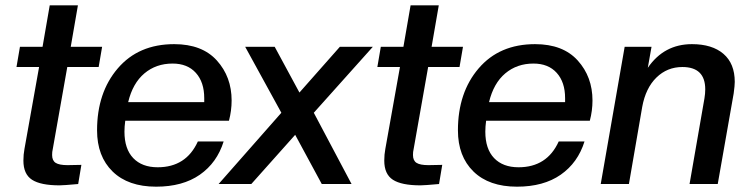

<svg xmlns="http://www.w3.org/2000/svg" viewBox="-20 -692 2814 722"><path d="M204 5Q133 5 100.5 -16Q68 -37 68 -88Q68 -111 72 -132L127 -440H42L55 -516H140L167 -672H273L246 -516H364L351 -440H233L178 -129Q176 -122 176 -109Q176 -88 189.5 -79.5Q203 -71 234 -71L286 -72L274 0Q219 5 204 5Z M567 10Q462 10 403.5 -47Q345 -104 345 -202Q345 -344 423 -435Q501 -526 635 -526Q740 -526 795.5 -464.5Q851 -403 851 -314Q851 -276 841 -238H451Q448 -216 448 -197Q448 -132 481 -97.5Q514 -63 573 -63Q680 -63 724 -160H821Q796 -80 731.5 -35Q667 10 567 10ZM629 -453Q567 -453 523 -416Q479 -379 462 -308H748V-323Q748 -383 716.5 -418Q685 -453 629 -453Z M1302 0H1190L1090 -185L925 0H802L1038 -268L902 -516H1013L1106 -344L1258 -516H1382L1160 -268Z M1561 5Q1490 5 1457.5 -16Q1425 -37 1425 -88Q1425 -111 1429 -132L1484 -440H1399L1412 -516H1497L1524 -672H1630L1603 -516H1721L1708 -440H1590L1535 -129Q1533 -122 1533 -109Q1533 -88 1546.5 -79.5Q1560 -71 1591 -71L1643 -72L1631 0Q1576 5 1561 5Z M1924 10Q1819 10 1760.5 -47Q1702 -104 1702 -202Q1702 -344 1780 -435Q1858 -526 1992 -526Q2097 -526 2152.5 -464.5Q2208 -403 2208 -314Q2208 -276 2198 -238H1808Q1805 -216 1805 -197Q1805 -132 1838 -97.5Q1871 -63 1930 -63Q2037 -63 2081 -160H2178Q2153 -80 2088.5 -35Q2024 10 1924 10ZM1986 -453Q1924 -453 1880 -416Q1836 -379 1819 -308H2105V-323Q2105 -383 2073.5 -418Q2042 -453 1986 -453Z M2679 0H2573L2629 -322Q2632 -340 2632 -356Q2632 -440 2546 -440Q2489 -440 2448.5 -400.5Q2408 -361 2395 -290L2345 0H2239L2329 -516H2430L2416 -437Q2477 -526 2582 -526Q2658 -526 2700.5 -489.5Q2743 -453 2743 -384Q2743 -371 2739 -341Z"/></svg>

Font: Creato Display Medium
Style: Italic
Weight: 500
Italic angle: -10°
Version: Version 1.000